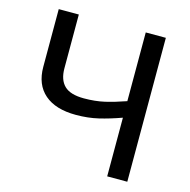

<svg xmlns="http://www.w3.org/2000/svg" viewBox="-105 -817 912 920"><g transform="rotate(15 351.0 -357.0)"><path d="M606 0H506.3V-291Q447.8 -270 396.2 -257.8Q344.7 -245.6 284.7 -245.6Q183.6 -245.6 129.2 -292.7Q74.7 -339.8 74.7 -427.7V-713.9H174.3V-447.3Q174.3 -390.1 204.1 -361.1Q233.9 -332 301.3 -332Q356.9 -332 403.1 -342.5Q449.2 -353 506.3 -373V-713.9H606Z"/></g></svg>

Font: Open Sans Medium
Style: Regular
Weight: 500
Designer: Monotype Design Team
Foundry: Monotype Imaging Inc.
Version: Version 3.000